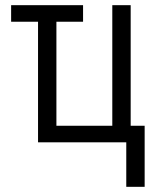

<svg xmlns="http://www.w3.org/2000/svg" viewBox="-20 -550 590 742"><path d="M468 172V0H127V-466H23V-530H301V-466H198V-64H414V-530H485V-64H539V172Z"/></svg>

Font: Lode
Style: Regular
Weight: 400
Monospace: yes
Designer: Belleve Invis
Foundry: Belleve Invis
Version: Version 29.2.0; ttfautohint (v1.8.3)